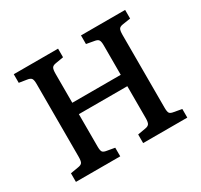

<svg xmlns="http://www.w3.org/2000/svg" viewBox="-146 -890 1132 1081"><g transform="rotate(-30 420.0 -350.0)"><path d="M58 0V-56L111 -65Q130 -68 136 -78Q142 -88 142 -116V-588Q142 -614 135.5 -623.5Q129 -633 109 -636L58 -644V-700H346V-644L293 -635Q275 -632 269 -622Q263 -612 263 -584V-396H578V-588Q578 -613 571.5 -622.5Q565 -632 545 -635L495 -644V-700H782V-644L730 -636Q711 -633 705 -623Q699 -613 699 -585V-112Q699 -86 705 -77Q711 -68 732 -65L782 -56V0H495V-56L547 -65Q565 -68 571.5 -78Q578 -88 578 -116V-322H263V-112Q263 -86 269 -77Q275 -68 295 -65L346 -56V0Z"/></g></svg>

Font: Literata Medium
Style: Regular
Weight: 500
Designer: Latin by Veronika Burian and Jose Scaglione. Greek by Irene Vlachou. Cyrillic by Vera Evstafieva.
Foundry: TypeTogether
Version: Version 3.103; ttfautohint (v1.8.4.7-5d5b);gftools[0.9.29]